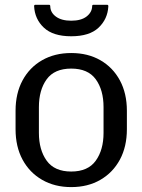

<svg xmlns="http://www.w3.org/2000/svg" viewBox="-20 -764 595 802"><path d="M45 -224V-301.5Q45 -374 74.2 -428.2Q103.5 -482.5 156 -512.5Q208.5 -542.5 277.5 -542.5Q347 -542.5 399.2 -512.5Q451.5 -482.5 480.8 -428.2Q510 -374 510 -301.5V-224Q510 -151.5 480.8 -97.2Q451.5 -43 399.2 -12.8Q347 17.5 277.5 17.5Q208.5 17.5 156 -12.8Q103.5 -43 74.2 -97.2Q45 -151.5 45 -224ZM142.5 -209Q142.5 -138 175 -92.8Q207.5 -47.5 277.5 -47.5Q347.5 -47.5 380 -92.8Q412.5 -138 412.5 -209V-316.5Q412.5 -388 380 -432.8Q347.5 -477.5 277.5 -477.5Q207.5 -477.5 175 -432.8Q142.5 -388 142.5 -316.5ZM277.5 -677.5Q319 -677.5 341.8 -695.2Q364.5 -713 365 -738.5Q365 -744 370 -744H427.5Q433 -744 432.5 -737Q429.5 -684 391.5 -648.2Q353.5 -612.5 277.5 -612.5Q201.5 -612.5 163.2 -648.5Q125 -684.5 122.5 -738.5Q122.5 -744 127.5 -744H185Q190 -744 190 -737.5Q190.5 -711.5 213.8 -694.5Q237 -677.5 277.5 -677.5Z"/></svg>

Font: MFEK Sans
Style: Regular
Weight: 400
Designer: Owen Earl
Foundry: indestructible type*
Version: Version 0.001; ttfautohint (v1.8.4.7-5d5b)